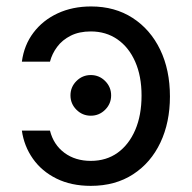

<svg xmlns="http://www.w3.org/2000/svg" viewBox="-20 -573 605 604"><path d="M265.6 11.7Q204.1 11.7 157.7 -11.2Q111.3 -34.2 83.5 -73.7Q55.7 -113.3 48.8 -162.1H137.2Q148.4 -117.7 182.6 -92.3Q216.8 -66.9 265.6 -66.9Q314.5 -66.9 350.1 -92.5Q385.7 -118.2 405.5 -164.3Q425.3 -210.4 425.3 -272.5Q425.3 -333.5 405.3 -378.9Q385.3 -424.3 349.4 -449.2Q313.5 -474.1 265.6 -474.1Q229 -474.1 202.4 -460.7Q175.8 -447.3 159.7 -425.5Q143.6 -403.8 137.2 -378.9H48.8Q55.7 -431.2 85.2 -470.2Q114.7 -509.3 161.4 -531Q208 -552.7 266.6 -552.7Q341.3 -552.7 397.2 -516.6Q453.1 -480.5 483.9 -416.7Q514.6 -353 514.6 -269.5Q514.6 -188 484.6 -124.5Q454.6 -61 398.7 -24.7Q342.8 11.7 265.6 11.7ZM265.6 -209Q239.3 -209 220.5 -227.8Q201.7 -246.6 201.7 -272.9Q201.7 -299.3 220.5 -318.1Q239.3 -336.9 265.6 -336.9Q292 -336.9 310.8 -318.1Q329.6 -299.3 329.6 -272.9Q329.6 -246.6 310.8 -227.8Q292 -209 265.6 -209Z"/></svg>

Font: Inter Variable LoSnoCo
Style: Regular
Weight: 400
Designer: Rasmus Andersson
Foundry: rsms
Version: Version 4.000;git-a52131595; featfreeze: case,dlig,ss01,ss02